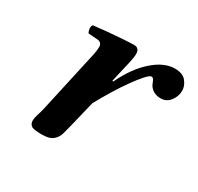

<svg xmlns="http://www.w3.org/2000/svg" viewBox="-105 -559 712 692"><g transform="rotate(30 251.0 -213.0)"><path d="M266 -285 270 -284Q303 -354 349 -395Q395 -436 440 -436Q473 -436 487.5 -417.5Q502 -399 502 -380Q502 -356 487 -336.5Q472 -317 448 -317Q421 -317 405 -335Q399 -341 394 -355Q389 -369 381 -369Q374 -369 358.5 -352Q343 -335 323 -307Q303 -279 282.5 -245.5Q262 -212 244 -179L218 -72Q213 -52 208 -33.5Q203 -15 188.5 -2.5Q174 10 142 10Q106 10 97.5 2.5Q89 -5 89 -17Q89 -29 93.5 -42.5Q98 -56 102 -72L156 -316Q161 -337 162.5 -348.5Q164 -360 164 -367Q164 -375 159.5 -380.5Q155 -386 146 -387L106 -390Q102 -397 101 -407Q100 -417 105 -423Q129 -426 161.5 -429Q194 -432 224 -434Q254 -436 270 -436Q292 -436 292 -411Q292 -398 286.5 -373.5Q281 -349 274 -320Z"/></g></svg>

Font: Libertinus Serif Semibold Italic
Style: Regular
Weight: 600
Italic angle: -11.5°
Designer: Philipp H. Poll, Khaled Hosny
Foundry: Caleb Maclennan
Version: Version 7.051;RELEASE